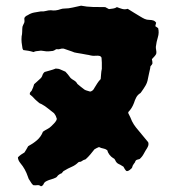

<svg xmlns="http://www.w3.org/2000/svg" viewBox="-20 -631 620 675"><path d="M536 -532Q540 -516 535 -500Q530 -484 528 -467V-462Q531 -447 529 -441.5Q527 -436 514 -423Q516 -415 516 -408Q515 -404 509 -398Q509 -397 508.5 -395Q508 -393 508 -391Q506 -382 504 -373Q502 -364 500 -354Q498 -341 491.5 -330Q485 -319 477 -308Q476 -306 474 -304Q464 -298 459 -288.5Q454 -279 451 -269Q444 -250 431 -237V-233Q435 -226 438 -219Q441 -212 444 -205Q447 -199 450.5 -193.5Q454 -188 458 -183Q469 -170 479.5 -157Q490 -144 501 -131Q503 -125 501.5 -120Q500 -115 497 -110Q491 -101 485.5 -90.5Q480 -80 471 -72Q467 -71 462 -69.5Q457 -68 455 -62V-61Q455 -61 450.5 -55Q446 -49 445 -44Q445 -40 436 -33.5Q427 -27 423 -31Q419 -35 414 -45Q410 -47 406.5 -49.5Q403 -52 398 -54Q389 -58 385 -68Q384 -70 382.5 -72Q381 -74 378 -75Q370 -80 364.5 -87.5Q359 -95 357 -103Q350 -108 343 -109Q336 -110 328 -114Q320 -111 312 -106Q305 -97 297.5 -88Q290 -79 281 -71Q277 -70 273 -68Q269 -66 265 -63Q263 -62 260 -62Q257 -62 255 -60Q245 -50 232 -44.5Q219 -39 206 -31Q203 -30 201 -27Q199 -24 197 -22Q194 -21 191 -19.5Q188 -18 186 -16Q184 -15 182 -12Q180 -9 177 -7Q169 -3 160 -0.5Q151 2 145 5Q136 9 133.5 15.5Q131 22 124 24Q118 19 111 20Q104 21 97 20Q92 16 89 10.5Q86 5 83 1Q81 -1 80 -4.5Q79 -8 78 -10Q69 -37 52 -57Q43 -68 43 -78Q53 -88 66 -95Q69 -100 72.5 -105.5Q76 -111 79 -117Q96 -126 110 -138Q124 -150 131 -168Q138 -173 146 -177Q154 -181 160 -187Q165 -192 169.5 -196.5Q174 -201 177 -206Q179 -209 179.5 -212Q180 -215 178 -218Q177 -222 175 -225.5Q173 -229 170 -233Q159 -241 149 -249.5Q139 -258 126 -265Q119 -267 113.5 -272.5Q108 -278 103 -282Q99 -287 94.5 -291Q90 -295 85 -299Q84 -305 88 -308.5Q92 -312 93 -316Q95 -320 96.5 -324Q98 -328 100 -335Q104 -338 109.5 -343.5Q115 -349 121 -354Q127 -359 129 -366Q131 -373 137 -378Q147 -381 156.5 -383.5Q166 -386 176 -390Q186 -390 194 -386Q202 -382 210 -379Q214 -375 218.5 -369.5Q223 -364 228 -357Q232 -353 240 -348.5Q248 -344 252 -336Q258 -331 264 -326Q270 -321 277 -316Q282 -313 287 -312Q292 -311 297 -309Q307 -311 312 -322Q317 -330 322 -338Q327 -346 334 -353Q335 -363 335.5 -371.5Q336 -380 338 -389V-394Q338 -403 338 -411Q338 -419 337 -427Q337 -429 336 -430L332 -434Q325 -436 316 -435Q307 -434 299 -436Q292 -438 284 -439Q276 -440 268 -442Q259 -444 250 -445Q241 -446 233 -450Q226 -452 218.5 -455Q211 -458 204 -460Q197 -461 192 -459Q187 -457 181 -458Q178 -459 175 -456.5Q172 -454 166 -452Q160 -451 151 -450.5Q142 -450 132 -452Q124 -454 116 -452Q111 -452 106.5 -451Q102 -450 98 -448Q88 -451 79.5 -452.5Q71 -454 62 -455Q61 -457 60 -458.5Q59 -460 59 -461Q57 -472 56 -482Q55 -492 56 -503Q58 -511 58 -520Q58 -529 59 -537Q61 -543 64 -548.5Q67 -554 66 -561Q63 -572 78 -578Q89 -585 100.5 -587Q112 -589 124 -591Q133 -590 141.5 -592.5Q150 -595 159 -595Q175 -592 194 -599Q197 -600 200 -600.5Q203 -601 207 -601Q221 -601 235.5 -604.5Q250 -608 265 -611Q285 -607 306.5 -606.5Q328 -606 350 -606L363 -599Q371 -600 378 -601Q385 -602 391 -606Q401 -602 410 -599.5Q419 -597 429 -600Q440 -593 451.5 -586Q463 -579 473 -573Q481 -568 488.5 -564.5Q496 -561 506 -561Q513 -561 519 -559Q525 -557 529 -551Q528 -548 527.5 -545.5Q527 -543 526 -539Z"/></svg>

Font: Daruma Drop One
Style: Regular
Weight: 400
Designer: Maniackers Design
Version: Version 1.000